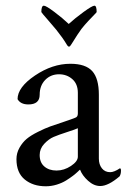

<svg xmlns="http://www.w3.org/2000/svg" viewBox="-20 -651 453 678"><path d="M222.7 -566.4Q245.1 -586.9 275.4 -608.9Q305.7 -630.9 313.5 -630.9Q321.3 -630.9 321.3 -608.4Q321.3 -607.4 313.5 -599.6Q305.7 -591.8 292 -577.1Q278.3 -562.5 267.6 -548.8Q255.9 -533.2 232.4 -495.1Q227.5 -486.3 223.6 -486.3Q219.7 -486.3 214.8 -495.1Q202.1 -516.6 178.7 -545.9Q166 -561.5 147.5 -582.5Q128.9 -603.5 126 -608.4Q126 -630.9 134.8 -630.9Q142.6 -630.9 171.9 -608.9Q201.2 -586.9 222.7 -566.4ZM254.9 -97.7V-198.2Q247.1 -194.3 216.8 -184.6Q186.5 -174.8 169.4 -167.5Q152.3 -160.2 136.2 -143.1Q120.1 -126 120.1 -103.5Q120.1 -77.1 136.7 -63Q153.3 -48.8 179.7 -48.8Q206.1 -48.8 230.5 -64.9Q254.9 -81.1 254.9 -97.7ZM228.5 -425.8Q282.2 -425.8 305.7 -399.9Q329.1 -374 329.1 -316.4V-90.8Q329.1 -70.3 339.8 -56.6Q350.6 -43 369.1 -43Q382.8 -43 403.3 -56.6Q407.2 -56.6 407.2 -48.8Q407.2 -36.1 402.3 -28.3Q362.3 5.9 334 5.9Q311.5 5.9 291 -12.7Q270.5 -31.2 262.7 -51.8Q261.7 -51.8 255.4 -45.4Q249 -39.1 238.3 -30.8Q227.5 -22.5 213.4 -13.7Q199.2 -4.9 180.2 1Q161.1 6.8 141.6 6.8Q96.7 6.8 67.4 -17.1Q38.1 -41 38.1 -88.9Q38.1 -110.4 48.8 -129.4Q59.6 -148.4 74.2 -160.6Q88.9 -172.9 114.3 -185.5Q139.6 -198.2 157.7 -204.6Q175.8 -210.9 205.1 -220.7Q234.4 -230.5 246.1 -235.4Q254.9 -238.3 254.9 -250V-323.2Q254.9 -354.5 235.4 -371.6Q215.8 -388.7 188.5 -388.7Q159.2 -388.7 139.6 -368.7Q120.1 -348.6 120.1 -316.4Q120.1 -282.2 80.1 -282.2Q52.7 -282.2 42 -300.8Q42 -342.8 103.5 -384.3Q165 -425.8 228.5 -425.8Z"/></svg>

Font: Crimson Text
Style: Roman
Weight: 400
Version: Version 0.13